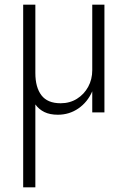

<svg xmlns="http://www.w3.org/2000/svg" viewBox="-20 -480 545 820"><path d="M131 -460H79V320H131V-34Q146 -13 169.5 -1.5Q193 10 227 10Q276 10 315 -17Q354 -44 374 -90V0H426V-460H374V-180Q374 -141 356.5 -109Q339 -77 308.5 -58Q278 -39 239 -39Q183 -39 157 -73Q131 -107 131 -168Z"/></svg>

Font: Jost Light
Style: Regular
Weight: 300
Version: Version 3.710